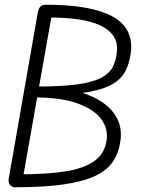

<svg xmlns="http://www.w3.org/2000/svg" viewBox="-20 -792 605 812"><path d="M533 -567Q527 -521 508 -487Q489 -453 446 -431Q403 -409 325.5 -398.5Q248 -388 124 -388L133 -426Q240 -426 305.5 -435Q371 -444 406 -462Q441 -480 455.5 -506.5Q470 -533 474 -569Q479 -610 461 -638Q443 -666 405 -684Q367 -702 311.5 -710Q256 -718 185 -718L175 -772Q366 -772 456.5 -722Q547 -672 533 -567ZM489 -194Q482 -145 457.5 -108.5Q433 -72 382.5 -48Q332 -24 248.5 -12Q165 0 39 0L69 -55Q177 -55 255.5 -67Q334 -79 379 -111Q424 -143 431 -201Q438 -248 407.5 -289Q377 -330 307 -355Q237 -380 124 -380L128 -426Q222 -426 293 -409Q364 -392 410.5 -361Q457 -330 477 -287.5Q497 -245 489 -194ZM17 -37 140 -740Q144 -758 151.5 -765Q159 -772 175 -772L200 -735L76 -34L45 0Q30 0 22 -11Q14 -22 17 -37Z"/></svg>

Font: Edu QLD Beginner
Style: Regular
Weight: 400
Designer: Tina and Corey Anderson
Foundry: Google for Education
Version: Version 1.003